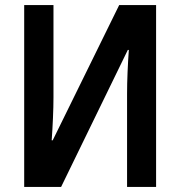

<svg xmlns="http://www.w3.org/2000/svg" viewBox="-20 -734 707 754"><path d="M75 0V-714H190V-352Q190 -316 188 -270.5Q186 -225 183 -183H187L448 -714H593V0H479V-366Q479 -404 481 -451.5Q483 -499 486 -538H482L220 0Z"/></svg>

Font: Noto Sans Condensed SemiBold
Style: Regular
Weight: 600
Width: 3
Designer: Monotype Design Team
Foundry: Monotype Imaging Inc.
Version: Version 2.013; ttfautohint (v1.8.4.7-5d5b)